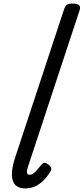

<svg xmlns="http://www.w3.org/2000/svg" viewBox="-20 -1035 466 1070"><path d="M121 15Q65 15 51 -29.5Q37 -74 65 -159L337 -983Q344 -1003 353.5 -1009Q363 -1015 382 -1015Q413 -1015 421.5 -1005.5Q430 -996 423 -976L135 -103Q128 -82 130.5 -71.5Q133 -61 145 -61Q155 -61 164 -67Q173 -73 184 -85Q195 -97 210 -116Q218 -126 226 -127.5Q234 -129 245 -121Q261 -111 264.5 -101Q268 -91 262 -81Q242 -48 219.5 -26.5Q197 -5 172.5 5Q148 15 121 15Z"/></svg>

Font: Playwrite NZ
Style: Regular
Weight: 400
Designer: Veronika Burian, José Scaglione
Foundry: TypeTogether
Version: Version 1.002